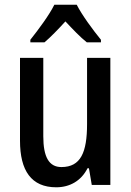

<svg xmlns="http://www.w3.org/2000/svg" viewBox="-20 -786 557 816"><path d="M306 -766H211C190 -723 144 -661 109 -617V-606H169C195 -628 226 -660 258 -695C290 -661 320 -629 349 -606H409V-617C374 -660 329 -721 306 -766ZM449 -540H350V-259C350 -138 323 -76 241 -76C188 -76 164 -119 164 -207V-540H65V-188C65 -61 113 10 219 10C276 10 325 -17 352 -71H358L370 0H449Z"/></svg>

Font: Noto Sans Lao Looped Condensed Medium
Style: Regular
Weight: 500
Width: 3
Designer: Mark Frömberg, Ben Mitchell
Foundry: The Fontpad Ltd
Version: Version 1.002